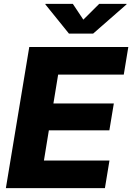

<svg xmlns="http://www.w3.org/2000/svg" viewBox="-20 -970 682 990"><path d="M10.3 0 130.9 -727.5H641.6L618.2 -585.4H279.8L255.4 -436.5H566.9L543.9 -297.9H231.9L206.5 -142.1H544.4L521 0ZM355.5 -950.2 409.7 -868.7 491.7 -950.2H632.8L632.3 -947.3L460.4 -796.9H335.4L213.9 -947.3L214.4 -950.2Z"/></svg>

Font: Inter 17pt ExtraBold
Style: Italic
Weight: 800
Italic angle: -9.3988°
Version: Version 4.001;git-66647c0bb